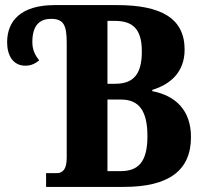

<svg xmlns="http://www.w3.org/2000/svg" viewBox="-20 -734 800 754"><path d="M161 0H466C644 0 730 -65 730 -196C730 -302 668 -359 578 -376V-381C647 -402 705 -449 705 -539C705 -663 612 -714 439 -714H195C62 -714 8 -652 8 -568C8 -515 32 -476 80 -476C103 -476 119 -485 134 -497C117 -518 107 -539 107 -569C107 -638 139 -660 181 -660C231 -660 242 -633 242 -566V-115C242 -71 228 -54 202 -54H161ZM432 -405H402V-652H430C500 -652 537 -622 537 -532C537 -442 504 -405 432 -405ZM454 -62H402V-343H456C527 -343 559 -297 559 -199C559 -98 523 -62 454 -62Z"/></svg>

Font: Noto Serif Condensed ExtraBold
Style: Regular
Weight: 800
Width: 3
Designer: Monotype Design Team
Foundry: Monotype Imaging Inc.
Version: Version 2.013